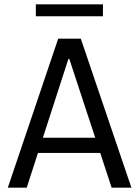

<svg xmlns="http://www.w3.org/2000/svg" viewBox="-20 -864 640 884"><path d="M16 0 248 -686H352L585 0H494L299 -593H295L103 0ZM122 -160V-230H475V-160ZM145 -789V-844H454V-789Z"/></svg>

Font: Chivo Mono Medium Light
Style: Regular
Weight: 300
Monospace: yes
Version: Version 1.008